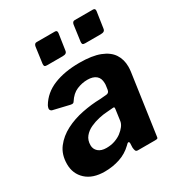

<svg xmlns="http://www.w3.org/2000/svg" viewBox="-178 -860 918 987"><g transform="rotate(-30 281.5 -366.0)"><path d="M306 -726 292 -632Q291 -621 284.5 -616.5Q278 -612 265 -612H172Q161 -612 158 -616.5Q155 -621 156 -630L169 -725Q172 -742 185 -742H294Q308 -742 306 -726ZM532 -726 518 -632Q517 -621 510.5 -616.5Q504 -612 491 -612H398Q387 -612 384 -616.5Q381 -621 382 -630L395 -725Q398 -742 411 -742H520Q534 -742 532 -726ZM321 -49Q289 -18 246.5 -4Q204 10 157 10Q86 10 46.5 -26.5Q7 -63 7 -120Q7 -177 36.5 -215.5Q66 -254 112.5 -278Q159 -302 214.5 -313Q270 -324 321 -325L357 -328Q376 -328 379 -347L382 -368Q383 -372 383 -376.5Q383 -381 383 -384Q383 -414 365 -429Q347 -444 314 -444Q282 -444 251 -431Q220 -418 197 -382Q194 -377 189.5 -375.5Q185 -374 175 -376L78 -399Q72 -401 68.5 -408Q65 -415 73 -432Q106 -488 170 -514Q234 -540 322 -540Q397 -540 443 -522Q489 -504 510 -472Q531 -440 531 -397Q531 -390 530.5 -383Q530 -376 529 -368L479 -18Q478 -5 475 -2.5Q472 0 461 0H358Q348 0 345 -7Q342 -14 341 -26L342 -52Q340 -70 321 -49ZM364 -241Q365 -249 363.5 -251.5Q362 -254 354 -253L318 -250Q297 -249 270 -243Q243 -237 218 -225.5Q193 -214 176.5 -194Q160 -174 160 -144Q160 -121 177 -106Q194 -91 225 -91Q253 -91 275.5 -99Q298 -107 314 -119Q331 -132 342 -146.5Q353 -161 355 -176Z"/></g></svg>

Font: Libre Franklin
Style: Bold Italic
Weight: 700
Italic angle: -8°
Designer: Pablo Impallari, Rodrigo Fuenzalida, Nhung Nguyen
Foundry: Impallari Type
Version: Version 3.000